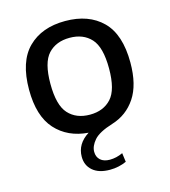

<svg xmlns="http://www.w3.org/2000/svg" viewBox="-113 -643 838 945"><g transform="rotate(-15 306.0 -170.0)"><path d="M331 212Q274.5 212 243.5 185.2Q212.5 158.5 212.5 114.5Q212.5 48.5 276 8.5Q171.5 0.5 109.5 -68.2Q47.5 -137 47.5 -271.5Q47.5 -414.5 117 -483.5Q186.5 -552.5 306 -552.5Q425.5 -552.5 494.8 -484Q564 -415.5 564 -272Q564 -159 520 -93Q476 -27 400 -3.5Q329 18.5 303.5 48Q278 77.5 278 106.5Q278 133 295.2 148.5Q312.5 164 343 164Q376.5 164 409.5 148.5L415.5 194Q397 202.5 375.8 207.2Q354.5 212 331 212ZM306 -75.5Q375 -75.5 415 -119.2Q455 -163 455 -271Q455 -380 415 -423.5Q375 -467 306 -467Q236.5 -467 196.5 -423.8Q156.5 -380.5 156.5 -272.5Q156.5 -163.5 196.5 -119.5Q236.5 -75.5 306 -75.5Z"/></g></svg>

Font: Encode Sans SmExp Md
Style: Regular
Weight: 500
Width: 6
Designer: Multiple Designers
Foundry: Impallari Type
Version: Version 3.002; ttfautohint (v1.8.3) -l 8 -r 50 -G 200 -x 14 